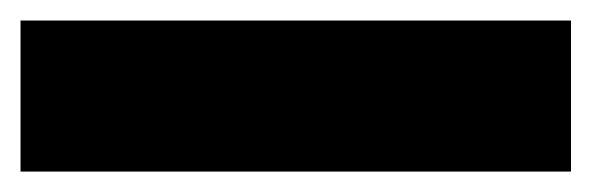

<svg xmlns="http://www.w3.org/2000/svg" viewBox="-23 39 579 188"><path d="M536.1 59.1V207H-2.9V59.1Z"/></svg>

Font: Human Sans Black
Style: Regular
Weight: 800
Designer: Tim Radville
Foundry: Continuum
Version: Version 1.000;FEAKit 1.0